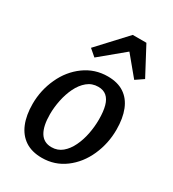

<svg xmlns="http://www.w3.org/2000/svg" viewBox="-200 -942 957 1060"><g transform="rotate(30 279.0 -411.5)"><path d="M234 8Q170 8 127.2 -20.2Q84.5 -48.5 63 -100.8Q41.5 -153 41.5 -225Q41.5 -312.5 78 -391.5Q113.5 -469 178.8 -516.5Q244 -564 326.5 -564Q389.5 -564 431 -536.5Q472.5 -509 493.2 -457.2Q514 -405.5 514 -332.5Q514 -244.5 479 -166Q444 -87.5 380 -39.8Q316 8 234 8ZM250.5 -69.5Q289.5 -69.5 318 -93.2Q346.5 -117 365.2 -156Q384 -195 393 -241.2Q402 -287.5 402 -332.5Q402 -384 392.5 -418.5Q383 -453 362.5 -470.5Q342 -488 309.5 -488Q269.5 -488 240 -463.5Q210.5 -439 191.2 -399.5Q172 -360 162.5 -313.5Q153 -267 153 -223.5Q153 -148.5 177 -109Q201 -69.5 250.5 -69.5ZM209 -617 166 -654 330 -831H417L511 -654L461 -620L360 -742Z"/></g></svg>

Font: Koeln Type Sans
Style: Italic
Weight: 400
Italic angle: -7.5°
Designer: Eben Sorkin
Foundry: Eben Sorkin
Version: Version 2.001